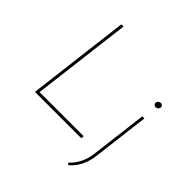

<svg xmlns="http://www.w3.org/2000/svg" viewBox="-226 -879 1238 1238"><g transform="rotate(45 393.5 -260.0)"><path d="M202 -702 118 -20H521L518 0H96L182 -702ZM570 171Q636 111 649 12L697 -378H716L669 6Q656 121 582 182ZM695 -500Q696 -510 703.5 -517Q711 -524 721 -524Q729 -524 735.5 -518Q742 -512 741 -504Q741 -494 733.5 -487Q726 -480 716 -480Q707 -480 701 -486.5Q695 -493 695 -500Z"/></g></svg>

Font: Josefin Sans Thin
Style: Italic
Weight: 200
Italic angle: -7°
Designer: Santiago Orozco
Foundry: Typemade
Version: Version 2.000